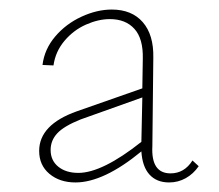

<svg xmlns="http://www.w3.org/2000/svg" viewBox="-20 -685 459 402"><path d="M396 -337Q385 -321 369 -312Q353 -303 334 -303Q308 -303 293 -319.5Q278 -336 276 -368Q197 -303 138 -303Q105 -303 83.5 -321Q62 -339 62 -369Q62 -424 141 -452L278 -500L279 -562Q280 -604 261.5 -624.5Q243 -645 210 -645Q186 -645 160 -633.5Q134 -622 115 -599.5Q96 -577 92 -548L69 -549Q73 -582 95.5 -608.5Q118 -635 150.5 -650Q183 -665 214 -665Q256 -665 279 -638.5Q302 -612 301 -564L299 -379Q296 -322 337 -322Q366 -322 383 -349ZM144 -323Q194 -323 276 -388L278 -481L149 -435Q114 -421 100 -406Q86 -391 86 -371Q86 -349 102 -336Q118 -323 144 -323Z"/></svg>

Font: Ysabeau Infant Extralight
Style: Regular
Weight: 200
Designer: Christian Thalmann (Catharsis Fonts)
Version: Version 0.003